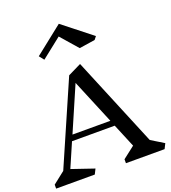

<svg xmlns="http://www.w3.org/2000/svg" viewBox="-197 -1279 1261 1419"><g transform="rotate(-20 433.5 -569.0)"><path d="M850 0H546V-31L640 -104L563 -289H227L145 -100L321 -40L301 0H-3V-31L91 -105L374 -754L478 -805L770 -101L870 -40ZM399 -685 247 -334H545ZM640 -935 516 -916 399 -1050 241 -925 211 -963 432 -1138 659 -959Z"/></g></svg>

Font: Inknut Antiqua
Style: Regular
Weight: 400
Designer: Claus Eggers Sørensen
Foundry: Claus Eggers Sørensen
Version: Version 1.003; ttfautohint (v1.8.2) -l 8 -r 50 -G 200 -x 14 